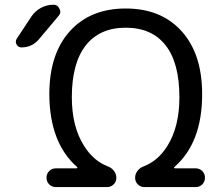

<svg xmlns="http://www.w3.org/2000/svg" viewBox="-20 -800 929 800"><path d="M110.4 -730.5Q126 -753.9 150.4 -767.1Q174.8 -780.3 203.1 -780.3Q220.7 -780.3 227.5 -763.7Q231.4 -757.8 231.4 -752Q231.4 -742.2 224.6 -734.4L141.6 -635.7Q113.3 -602.5 69.3 -602.5Q55.7 -602.5 48.8 -615.2Q45.9 -621.1 45.9 -626Q45.9 -632.8 49.8 -638.7ZM794.9 -98.6Q811.5 -98.6 822.8 -87.4Q834 -76.2 834 -59.6Q834 -43 822.8 -31.7Q811.5 -20.5 794.9 -20.5H582Q565.4 -20.5 554.2 -31.7Q543 -43 543 -59.1Q543 -75.2 553.2 -88.4Q563.5 -101.6 580.1 -107.4Q639.6 -130.9 677.7 -192.4Q727.5 -272.5 727.5 -394.5Q727.5 -538.1 669.9 -611.3Q612.3 -684.6 503.9 -684.6Q395.5 -684.6 337.4 -610.8Q279.3 -537.1 279.3 -394.5Q279.3 -272.5 330.1 -192.4Q368.2 -130.9 427.7 -107.4Q444.3 -101.6 454.6 -88.4Q464.8 -75.2 464.8 -59.1Q464.8 -43 453.6 -31.7Q442.4 -20.5 425.8 -20.5H212.9Q196.3 -20.5 185.1 -31.7Q173.8 -43 173.8 -59.6Q173.8 -76.2 185.1 -87.4Q196.3 -98.6 212.9 -98.6H298.8Q301.8 -98.6 302.2 -101.1Q302.7 -103.5 300.8 -104.5Q186.5 -205.1 185.5 -407.2Q185.5 -575.2 271 -669.9Q356.4 -764.6 503.9 -764.6Q651.4 -764.6 736.8 -669.9Q822.3 -575.2 822.3 -407.2Q822.3 -205.1 707 -104.5Q705.1 -103.5 705.6 -101.1Q706.1 -98.6 709 -98.6Z"/></svg>

Font: Gen Jyuu GothicX Regular
Style: Regular
Weight: 400
Designer: [Source Han Sans]
Ryoko NISHIZUKA  (kana & ideographs); Paul D. Hunt (Latin, Greek & Cyrillic); Wenlong ZHANG  (bopomofo
Version: Version 1.002.20150607